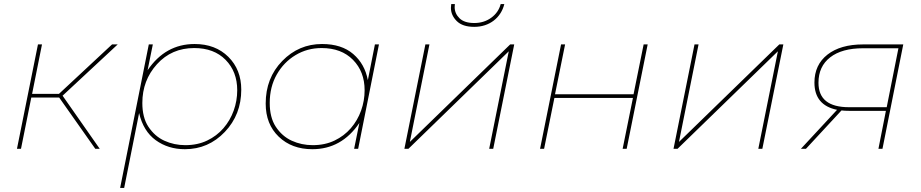

<svg xmlns="http://www.w3.org/2000/svg" viewBox="-20 -737 4560 951"><path d="M168 -517H188L139 -272H272L535 -517H563L290 -263L474 0H452L273 -254H135L84 0H64Z M595 194H575L717 -517H737L711 -389Q799 -519 944 -519Q1047 -519 1111 -455.5Q1175 -392 1175 -293Q1175 -169 1093.5 -83.5Q1012 2 896 2Q813 2 751.5 -42.5Q690 -87 669 -177ZM898 -18Q958.5 -18 1006 -40.8Q1053.5 -63.5 1086.8 -102Q1120 -140.5 1137.5 -189.2Q1155 -238 1155 -290Q1155 -382 1097.5 -440.5Q1040 -499 942 -499Q830 -499 757.5 -419Q685 -339 685 -227Q685 -155.5 714.5 -110Q746 -62 794.2 -40Q842.5 -18 898 -18Z M1527 2Q1425 2 1360.5 -60Q1296 -122 1296 -224Q1296 -351 1378 -435Q1460 -519 1575 -519Q1672 -519 1729.5 -469.5Q1787 -420 1802 -340L1837 -517H1857L1754 0H1734L1760 -128Q1672 2 1527 2ZM1529 -18Q1589.5 -18 1637 -40.8Q1684.5 -63.5 1717.8 -102Q1751 -140.5 1768.5 -189.2Q1786 -238 1786 -290Q1786 -382 1728.5 -440.5Q1671 -499 1573 -499Q1502 -499 1443.8 -464Q1385.5 -429 1350.8 -367.8Q1316 -306.5 1316 -227Q1316 -155.5 1345.5 -110Q1377 -62 1425.2 -40Q1473.5 -18 1529 -18Z M2087 -517H2107L2010 -34L2507 -517H2527L2423 0H2403L2500 -483L2003 0H1983ZM2329 -604Q2271 -604 2242.2 -632.8Q2213.5 -661.5 2213.5 -698Q2213.5 -707 2215 -717H2233Q2232 -709 2232 -702Q2232 -670 2256 -646.5Q2280 -623 2329 -623Q2377 -623 2413 -649Q2449 -675 2460 -717H2478Q2472 -692 2458.5 -671Q2445 -650 2425.5 -635Q2406 -620 2381.5 -612Q2357 -604 2329 -604Z M2759 -517H2779L2729 -270H3118L3168 -517H3188L3084 0H3064L3115 -252H2726L2675 0H2655Z M3420 -517H3440L3343 -34L3840 -517H3860L3756 0H3736L3833 -483L3336 0H3316Z M3947 0 4126 -193Q4014 -216 4014 -328Q4014 -416 4078.5 -466.5Q4143 -517 4255 -517H4454L4351 0H4331L4368 -188H4185Q4175 -188 4165.5 -188.5Q4156 -189 4148 -190L3972 0ZM4372 -206 4430 -498H4255Q4150 -498 4092 -453Q4034 -408 4034 -327Q4034 -206 4185 -206Z"/></svg>

Font: Argentum Sans Thin
Style: Italic
Weight: 100
Italic angle: -11°
Designer: Julieta Ulanovsky (font), Cristiano Sobral (main changes and remaster)
Foundry: Julieta Ulanovsky (font), Cristiano Sobral (main changes and remaster)
Version: Version 2.007;June 15, 2022;FontCreator 14.0.0.2814 64-bit; 